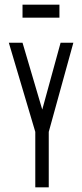

<svg xmlns="http://www.w3.org/2000/svg" viewBox="-20 -807 353 827"><path d="M132 0V-239L18 -623H77L162 -335L241 -623H296L190 -239V0ZM77 -731V-787H236V-731Z"/></svg>

Font: Inconsolata ExtraCondensed Thin
Style: Regular
Weight: 100
Width: 2
Monospace: yes
Designer: Raph Levien, Cyreal, Brenton Simpson
Foundry: Raph Levien, Cyreal, Google
Version: Version 3.100; ttfautohint (v1.8.4.7-5d5b)